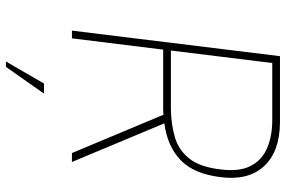

<svg xmlns="http://www.w3.org/2000/svg" viewBox="-178 -562 962 646"><g transform="rotate(90 303.0 -239.0)"><path d="M169 -700H393Q491 -699 539.5 -646Q588 -593 576 -500Q565 -410 518.5 -365.5Q472 -321 395 -311L525 0H495L366 -308Q356 -307 345 -307H147L109 0H83ZM390 -674H192L150 -333H348Q401 -334 443.5 -347Q486 -360 514 -395.5Q542 -431 550 -500Q558 -562 539 -600Q520 -638 481 -655.5Q442 -673 390 -674ZM261 94H295L205 222H187Z"/></g></svg>

Font: Haskoy Thin
Style: Italic
Weight: 100
Designer: Ertekin Erdin
Foundry: Ertekin Erdin
Version: Version 2.000; ttfautohint (v1.8.4.7-5d5b)